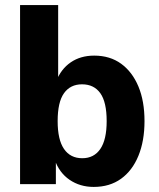

<svg xmlns="http://www.w3.org/2000/svg" viewBox="-20 -725 627 756"><path d="M349 11Q295 11 254 -17Q213 -45 195 -97H200V0H59V-705H209V-406H202Q220 -453 258.5 -479.5Q297 -506 351 -506Q413 -506 457 -474Q501 -442 525 -384.5Q549 -327 549 -248Q549 -170 525 -111.5Q501 -53 456.5 -21Q412 11 349 11ZM304 -102Q350 -102 375 -138.5Q400 -175 400 -248Q400 -323 375 -358Q350 -393 303 -393Q257 -393 232 -358Q207 -323 207 -248Q207 -175 232 -138.5Q257 -102 304 -102Z"/></svg>

Font: Nunito Sans 10pt SemiCondensed ExtraBold
Style: Regular
Weight: 800
Width: 4
Designer: Vernon Adams
Foundry: Vernon Adams
Version: Version 3.101;gftools[0.9.27]